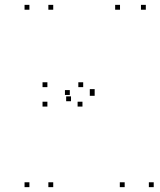

<svg xmlns="http://www.w3.org/2000/svg" viewBox="-20 -760 660 790"><path d="M199 -720V-740H179V-720ZM101 -720V-740H81V-720ZM101 10V-10H81V10ZM199 10V-10H179V10ZM612.5 10V-10H592.5V10ZM369.5 -365.8V-385.8H349.5V-365.8ZM369.5 -373.3V-393.3H349.5V-373.3ZM580 -720V-740H560V-720ZM473.8 -720V-740H453.8V-720ZM267.2 -369.3V-389.3H247.2V-369.3ZM322.3 -401.5V-421.5H302.3V-401.5ZM175 -401.5V-421.5H155V-401.5ZM175 -321.5V-341.5H155V-321.5ZM319.3 -321.5V-341.5H299.3V-321.5ZM272.2 -343.5V-363.5H252.2V-343.5ZM493 10V-10H473V10Z"/></svg>

Font: Monaspace Argon Dots Var
Style: Regular
Weight: 400
Designer: Riley Cran and the Lettermatic Team
Version: Version 1.100 (Monaspace Argon Dots)